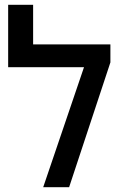

<svg xmlns="http://www.w3.org/2000/svg" viewBox="-20 -780 508 800"><path d="M118 -595H440V-520L268 0H160L330 -500H14V-760H118Z"/></svg>

Font: Noto Sans Hebrew SemiCondensed Medium
Style: Regular
Weight: 500
Width: 4
Designer: Monotype Design Team
Foundry: Monotype Imaging Inc.
Version: Version 2.003